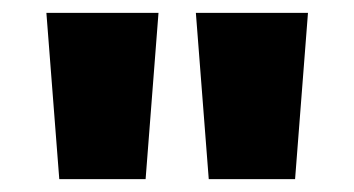

<svg xmlns="http://www.w3.org/2000/svg" viewBox="-20 -734 549 298"><path d="M226 -714 206 -456H72L52 -714ZM458 -714 438 -456H304L284 -714Z"/></svg>

Font: Noto Sans Myanmar UI SemiCondensed Black
Style: Regular
Weight: 900
Width: 4
Designer: Monotype Design Team
Foundry: Monotype Imaging Inc.
Version: Version 2.103; ttfautohint (v1.8.4.7-5d5b)